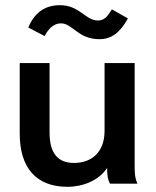

<svg xmlns="http://www.w3.org/2000/svg" viewBox="-20 -708 603 740"><path d="M411 -672C394 -643 381 -629 357 -629C309 -629 287 -688 211 -688C151 -688 112 -657 89 -602L152 -569C168 -600 189 -618 215 -618C260 -618 280 -557 363 -557C409 -557 442 -581 473 -637ZM240 12C299 12 361 -12 393 -61C393 -40 393 -20 404 0H510C499 -23 499 -45 499 -74V-465H383V-204C383 -120 332 -80 265 -80C204 -80 171 -116 171 -197V-465H56V-196C55 -60 121 12 240 12Z"/></svg>

Font: Inconsolata SemiExpanded
Style: Bold
Weight: 700
Width: 6
Monospace: yes
Designer: Raph Levien, Cyreal, Brenton Simpson
Foundry: Raph Levien, Cyreal, Google
Version: Version 3.100